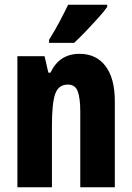

<svg xmlns="http://www.w3.org/2000/svg" viewBox="-20 -786 554 806"><path d="M314 -560Q384 -560 423 -508.5Q462 -457 462 -361V0H317V-317Q317 -373 306.5 -402Q296 -431 265 -431Q226 -431 212 -392.5Q198 -354 198 -258V0H53V-550H167L183 -481H192Q229 -560 314 -560ZM430 -757Q417 -738 393 -711.5Q369 -685 342 -656.5Q315 -628 291 -606H186V-619Q211 -659 230.5 -696Q250 -733 266 -766H430Z"/></svg>

Font: Noto Sans Ethiopic ExtraCondensed ExtraBold
Style: Regular
Weight: 800
Width: 2
Designer: Monotype Design Team
Foundry: Monotype Imaging Inc.
Version: Version 2.102; ttfautohint (v1.8.4.7-5d5b)